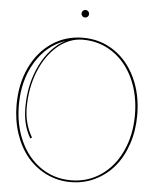

<svg xmlns="http://www.w3.org/2000/svg" viewBox="-60 -961 825 1014"><g transform="rotate(5 352.5 -453.5)"><path d="M338.4 -876Q332.5 -881.8 332.5 -890.1Q332.5 -898.4 338.4 -904.3Q344.2 -910.2 352.5 -910.2Q360.8 -910.2 366.7 -904.3Q372.6 -898.4 372.6 -890.1Q372.6 -881.8 366.7 -876Q360.8 -870.1 352.5 -870.1Q344.2 -870.1 338.4 -876ZM128.9 -214.4 120.6 -208.5Q80.1 -276.4 80.1 -370.1Q80.1 -496.1 130.1 -596.2Q180.2 -696.3 260.3 -737.3Q162.6 -704.1 103.8 -607.7Q44.9 -511.2 44.9 -379.9Q44.9 -273.4 84.2 -188.2Q123.5 -103 193.8 -55.2Q264.2 -7.3 352.5 -7.3Q440.9 -7.3 511.2 -55.2Q581.5 -103 620.8 -188.2Q660.2 -273.4 660.2 -379.9Q660.2 -486.3 620.8 -571.5Q581.5 -656.7 511.2 -704.6Q440.9 -752.4 352.5 -752.4Q280.3 -752.4 219.2 -701.2Q158.2 -649.9 122.8 -562Q87.4 -474.1 87.4 -370.1Q87.4 -284.7 128.9 -214.4ZM32.7 -379.9Q32.7 -489.7 73.7 -577.1Q114.7 -664.6 187.7 -713.6Q260.7 -762.7 352.5 -762.7Q444.3 -762.7 517.3 -713.6Q590.3 -664.6 631.3 -577.1Q672.4 -489.7 672.4 -379.9Q672.4 -297.9 648.4 -226.6Q624.5 -155.3 582.3 -105.2Q540 -55.2 480.7 -26.4Q421.4 2.4 352.5 2.4Q283.7 2.4 224.4 -26.4Q165 -55.2 122.8 -105.2Q80.6 -155.3 56.6 -226.6Q32.7 -297.9 32.7 -379.9Z"/></g></svg>

Font: ZnikomitNo25
Style: Regular
Weight: 100
Designer: gluk
Foundry: gluk
Version: Version 0.56